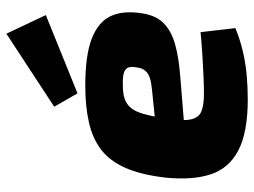

<svg xmlns="http://www.w3.org/2000/svg" viewBox="-120 -686 817 618"><g transform="rotate(-90 289.0 -376.5)"><path d="M323 -511Q421 -511 474.5 -490Q528 -469 546.5 -429.5Q565 -390 556 -331Q550 -286 525.5 -260.5Q501 -235 458 -222.5Q415 -210 349 -205L90 -184L102 -275L307 -296Q330 -298 345.5 -302.5Q361 -307 370.5 -317.5Q380 -328 382 -349Q385 -366 380 -375Q375 -384 361.5 -387.5Q348 -391 322 -390Q297 -390 280 -384Q263 -378 251.5 -364.5Q240 -351 232.5 -325.5Q225 -300 218 -259Q209 -203 213.5 -175Q218 -147 238.5 -138Q259 -129 296 -129Q319 -129 354 -130.5Q389 -132 427.5 -134.5Q466 -137 495 -140L508 -28Q475 -14 436 -4.5Q397 5 357 8.5Q317 12 279 12Q172 12 114 -18.5Q56 -49 37 -108.5Q18 -168 27 -254Q36 -332 58.5 -382.5Q81 -433 117.5 -460.5Q154 -488 205.5 -499.5Q257 -511 323 -511ZM490 -765 550 -638 298 -536 255 -611Z"/></g></svg>

Font: Exo 2 ExtraBold
Style: Italic
Weight: 800
Italic angle: -8°
Designer: Natanael Gama
Foundry: Natanael Gama
Version: Version 2.010